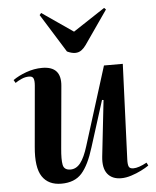

<svg xmlns="http://www.w3.org/2000/svg" viewBox="-55 -832 727 894"><g transform="rotate(-5 308.0 -385.0)"><path d="M16 -485Q41 -503 78 -516.5Q115 -530 153 -530Q244 -530 235 -438L209 -149Q204 -97 209 -72Q214 -47 244 -47Q271 -47 290.5 -72Q310 -97 326 -149L441 -516H529L511 -71Q510 -48 514.5 -37.5Q519 -27 536 -27Q560 -27 599 -48L606 -34Q592 -24 570 -13Q548 -2 523 6Q498 14 476 14Q433 14 411.5 -13.5Q390 -41 396 -95L425 -356L418 -357L350 -142Q325 -60 291.5 -22.5Q258 15 196 15Q135 15 106.5 -28Q78 -71 87 -167L112 -450Q114 -473 109.5 -484Q105 -495 89 -495Q71 -495 54 -487.5Q37 -480 24 -471ZM163 -776 171 -785 316 -685 465 -783 473 -775 364 -618Q355 -605 342.5 -595.5Q330 -586 313 -586Q296 -586 275 -596Z"/></g></svg>

Font: Literata 72pt SemiBold
Style: Italic
Weight: 600
Italic angle: -2°
Designer: Latin by Veronika Burian and Jose Scaglione. Greek by Irene Vlachou. Cyrillic by Vera Evstafieva
Foundry: TypeTogether
Version: Version 3.002